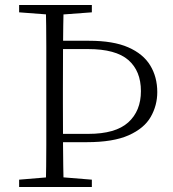

<svg xmlns="http://www.w3.org/2000/svg" viewBox="-20 -743 686 763"><path d="M198 -178V-211H331Q439 -211 489.5 -256.5Q540 -302 540 -381Q540 -461 490 -504.5Q440 -548 330 -548H198V-581H334Q430 -581 489.5 -555Q549 -529 577 -483Q605 -437 605 -377Q605 -324 579 -278.5Q553 -233 491.5 -205.5Q430 -178 325 -178ZM162 0Q164 -83 164 -166Q164 -249 164 -333V-390Q164 -474 164 -557.5Q164 -641 162 -723H233Q231 -641 230.5 -557.5Q230 -474 230 -391V-333Q230 -251 230.5 -167Q231 -83 233 0ZM188 -684 56 -694V-723H345V-694L210 -684ZM56 0V-29L188 -40H210L345 -29V0Z"/></svg>

Font: Noto Serif HK ExtraLight
Style: Regular
Weight: 200
Designer: Ryoko NISHIZUKA 西塚涼子 (kana & ideographs); Frank Grießhammer (Latin, Greek & Cyrillic); Wenlong ZHANG 张文龙 (bopomofo); San
Foundry: Adobe
Version: Version 2.002-H1;hotconv 1.1.0;makeotfexe 2.6.0